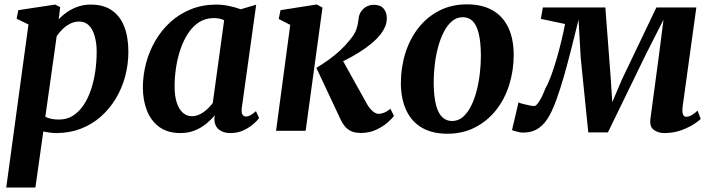

<svg xmlns="http://www.w3.org/2000/svg" viewBox="-20 -586 3194 860"><path d="M8 254 107.5 -476.5 54.5 -502 62 -540.5 227 -565.5 249.5 -554 243 -499Q258.5 -516.5 280 -531.5Q301.5 -546.5 328.2 -556Q355 -565.5 387 -565.5Q443 -565.5 480.2 -540.2Q517.5 -515 536.2 -467.8Q555 -420.5 555 -354.5Q555 -298 540.8 -244.5Q526.5 -191 498.8 -144.8Q471 -98.5 431.8 -63.8Q392.5 -29 342 -9.5Q291.5 10 232 10Q218 10 203 8Q188 6 174 3L138.5 254ZM183 -63Q195.5 -56.5 210.5 -53.5Q225.5 -50.5 244 -50.5Q280 -50.5 307.5 -68.2Q335 -86 355 -116.2Q375 -146.5 388 -185.8Q401 -225 407 -268.2Q413 -311.5 413 -354.5Q413 -393.5 404.2 -424Q395.5 -454.5 378.5 -472Q361.5 -489.5 335 -489.5Q313 -489.5 294 -479.8Q275 -470 260 -455.2Q245 -440.5 234 -424.5Z M1063 -102.5Q1060.5 -81 1066.2 -72.5Q1072 -64 1082 -64Q1090 -64 1100.5 -69.2Q1111 -74.5 1126.5 -88L1140.5 -57.5Q1135.5 -49 1117.8 -32.8Q1100 -16.5 1073 -3.2Q1046 10 1011.5 10Q981 10 961.2 -5.2Q941.5 -20.5 940 -51.5L942 -69.5Q926 -50 903.8 -31.8Q881.5 -13.5 852.8 -1.8Q824 10 788 10Q730.5 10 693.2 -17.5Q656 -45 638 -91.2Q620 -137.5 620 -194Q620 -248.5 634 -302Q648 -355.5 675.5 -403Q703 -450.5 743 -487Q783 -523.5 835 -544.5Q887 -565.5 950 -565.5Q976.5 -565.5 1007 -559Q1037.5 -552.5 1058.5 -544.5L1127.5 -565ZM984 -495.5Q973.5 -500.5 962 -502.8Q950.5 -505 938 -505Q901 -505 872.2 -486.8Q843.5 -468.5 822.8 -437Q802 -405.5 788.5 -365.8Q775 -326 768.5 -283Q762 -240 762 -199Q762 -156 771.8 -126.2Q781.5 -96.5 799 -81Q816.5 -65.5 839.5 -65.5Q854.5 -65.5 867.8 -70.8Q881 -76 892.8 -84.5Q904.5 -93 914.5 -103.2Q924.5 -113.5 933 -124.5Z M1216.5 0 1280 -474.5 1228.5 -501 1236.5 -540.5 1399 -566 1424.5 -552 1349 0ZM1597 9.5Q1567.5 9.5 1549.8 0Q1532 -9.5 1522.2 -23.2Q1512.5 -37 1506.5 -49L1397 -282Q1427 -300 1453.2 -319Q1479.5 -338 1502.5 -359.2Q1525.5 -380.5 1545 -404.5Q1569.5 -433.5 1576.5 -455.2Q1583.5 -477 1585.5 -497Q1587.5 -521.5 1598.5 -536.2Q1609.5 -551 1624.5 -557.8Q1639.5 -564.5 1653.5 -564.5Q1684 -564.5 1698 -547.8Q1712 -531 1712.5 -508Q1713 -485 1705 -466.5Q1697 -448 1685.5 -433.5Q1668 -411 1642.5 -390Q1617 -369 1588.2 -351.2Q1559.5 -333.5 1532.2 -319.5Q1505 -305.5 1483.5 -296L1501 -340.5L1623 -121.5Q1635 -100 1649.2 -88Q1663.5 -76 1676 -76Q1685.5 -76 1700 -81.2Q1714.5 -86.5 1728.5 -99L1744.5 -67Q1736 -54.5 1715.2 -36.5Q1694.5 -18.5 1664.2 -4.5Q1634 9.5 1597 9.5Z M2071.5 -566.5Q2138.5 -566.5 2185 -540.5Q2231.5 -514.5 2256 -464.2Q2280.5 -414 2281 -341Q2281 -270.5 2261 -206.5Q2241 -142.5 2202.2 -93.2Q2163.5 -44 2108.2 -15.5Q2053 13 1983 13Q1917.5 13 1871.2 -13.2Q1825 -39.5 1800.8 -89.8Q1776.5 -140 1775.5 -211.5Q1775.5 -283.5 1795.5 -347.5Q1815.5 -411.5 1854 -460.8Q1892.5 -510 1947.5 -538.2Q2002.5 -566.5 2071.5 -566.5ZM2053 -509Q2025 -509 2003.8 -490.5Q1982.5 -472 1967 -441.2Q1951.5 -410.5 1941.5 -372.2Q1931.5 -334 1927 -293.8Q1922.5 -253.5 1922.5 -216.5Q1923 -152.5 1933.2 -114.8Q1943.5 -77 1961.8 -60.5Q1980 -44 2004.5 -44Q2032.5 -44 2053.5 -62.2Q2074.5 -80.5 2090 -111.2Q2105.5 -142 2115.2 -180.2Q2125 -218.5 2129.5 -259Q2134 -299.5 2134 -337Q2133.5 -401.5 2123.5 -439Q2113.5 -476.5 2095.8 -492.8Q2078 -509 2053 -509Z M2955.5 10Q2927 10 2907.8 -4.8Q2888.5 -19.5 2893.5 -54.5L2932 -342L2952 -498L2873.5 -343.5L2703 7H2615L2581 -328.5L2571.5 -498Q2554 -427 2537.8 -362.8Q2521.5 -298.5 2505.8 -243.8Q2490 -189 2474.2 -145Q2458.5 -101 2442.5 -71Q2422 -32.5 2393 -12.2Q2364 8 2322.5 8Q2315.5 8 2304.5 5.8Q2293.5 3.5 2284.2 0.8Q2275 -2 2273.5 -4L2302.5 -127.5Q2306 -125 2320.5 -121Q2335 -117 2350.5 -114Q2366 -111 2372.5 -111Q2378.5 -111 2385.2 -118.5Q2392 -126 2399 -138Q2406 -150 2412.5 -164.8Q2419 -179.5 2424.5 -193Q2437.5 -216 2450.2 -251.5Q2463 -287 2474.8 -328Q2486.5 -369 2495.8 -408.2Q2505 -447.5 2511 -478.5L2402.5 -501.5L2411.5 -552.5H2691.5L2716 -229.5L2722.5 -128.5L2765.5 -229.5L2920 -552.5H3099L3038 -111Q3036 -96 3036.8 -85.2Q3037.5 -74.5 3042 -68.8Q3046.5 -63 3053.5 -63Q3066.5 -63 3080.2 -71.5Q3094 -80 3104.5 -90.5L3118.5 -53.5Q3113.5 -47 3090.5 -31.5Q3067.5 -16 3032.5 -3Q2997.5 10 2955.5 10Z"/></svg>

Font: Merriweather 24pt
Style: Bold Italic
Weight: 700
Italic angle: -7.8°
Designer: Eben Sorkin
Foundry: Eben Sorkin
Version: Version 2.101